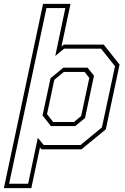

<svg xmlns="http://www.w3.org/2000/svg" viewBox="-76 -770 647 990"><path d="M-56 200 146 -750H287.5L241 -530.5L253 -540H459L540.5 -437L469.5 -103L344 0H138L130 -9.5L85.5 200ZM-29 177.5H69L119 -59.5L149 -22.5H339.5L449.5 -113L517 -428.5L445 -519H254.5L209 -481.5L261 -728.5H163.5ZM186.5 -120 143.5 -174.5 184.5 -366.5 250.5 -421H375.5L408.5 -379.5L362.5 -161.5L312 -120ZM198 -141H305.5L342.5 -172L384.5 -368L360.5 -399H253L204 -358.5L166.5 -181.5Z"/></svg>

Font: Tourney Condensed ExtraLight
Style: Italic
Weight: 200
Width: 3
Italic angle: -12°
Designer: Tyler Finck
Foundry: Etcetera Type Co
Version: Version 1.010; ttfautohint (v1.8.3)